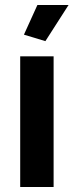

<svg xmlns="http://www.w3.org/2000/svg" viewBox="-20 -750 295 770"><path d="M255 -730 162 -585 76 -611 130 -730ZM195 0H61V-524H195Z"/></svg>

Font: Raleway
Style: Bold
Weight: 700
Designer: Matt McInerney, Pablo Impallari, Rodrigo Fuenzalida
Foundry: Matt McInerney, Pablo Impallari, Rodrigo Fuenzalida
Version: Version 3.000